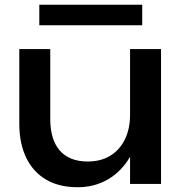

<svg xmlns="http://www.w3.org/2000/svg" viewBox="-20 -772 772 806"><path d="M306 14Q228 14 173.5 -18Q119 -50 90 -110Q61 -170 61 -253V-566H191V-273Q191 -185 231.5 -139.5Q272 -94 348 -94Q403 -94 442.5 -118Q482 -142 504 -186.5Q526 -231 526 -290L571 -265Q563 -178 527 -115.5Q491 -53 434 -19.5Q377 14 306 14ZM526 0V-204V-566H656V-184V0ZM145 -666V-752H577V-666Z"/></svg>

Font: Bounded
Style: Regular
Weight: 400
Designer: Vlad Churkin
Version: Version 1.0